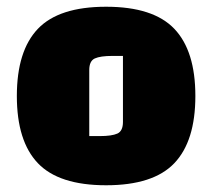

<svg xmlns="http://www.w3.org/2000/svg" viewBox="-20 -535 630 570"><path d="M92.5 -50.5Q30 -116 30 -250Q30 -384 92.5 -449.5Q155 -515 295 -515Q435 -515 497.5 -449.5Q560 -384 560 -250Q560 -116 497.5 -50.5Q435 15 295 15Q155 15 92.5 -50.5ZM245 -327V-131H276Q312 -131 328.5 -138.5Q345 -146 345 -173V-369H314Q278 -369 261.5 -361.5Q245 -354 245 -327Z"/></svg>

Font: Changa One
Style: Regular
Weight: 400
Designer: Eduardo Rodriguez Tunni
Foundry: Eduardo Rodriguez Tunni
Version: Version 1.003